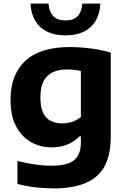

<svg xmlns="http://www.w3.org/2000/svg" viewBox="-20 -817 700 1067"><path d="M277.5 230Q229.5 230 178.2 224.2Q127 218.5 77 205.5V77.5Q129 91 177.2 97.5Q225.5 104 265 104Q353.5 104 391.5 73.5Q429.5 43 429.5 -25.5V-59.5H422Q394.5 -30.5 355.5 -14.2Q316.5 2 266.5 2Q205 2 153.2 -26.8Q101.5 -55.5 70 -114Q38.5 -172.5 38.5 -262Q38.5 -402.5 120.8 -479Q203 -555.5 367.5 -555.5Q405.5 -555.5 445.8 -552Q486 -548.5 524.8 -541.5Q563.5 -534.5 595.5 -524.5V-56.5Q595.5 93.5 517.8 161.8Q440 230 277.5 230ZM327 -131.5Q354.5 -131.5 381.5 -140.2Q408.5 -149 429.5 -167V-422Q414.5 -426 394.8 -428.5Q375 -431 352.5 -431Q280.5 -431 242.5 -393.8Q204.5 -356.5 204.5 -276Q204.5 -221.5 219.8 -189.8Q235 -158 262.8 -144.8Q290.5 -131.5 327 -131.5ZM344 -620.5Q253.5 -620.5 203.8 -667Q154 -713.5 149.5 -797H249.5Q253.5 -752 276 -727.8Q298.5 -703.5 344 -703.5Q389.5 -703.5 411.8 -727.8Q434 -752 437.5 -797H537.5Q533.5 -713.5 483.8 -667Q434 -620.5 344 -620.5Z"/></svg>

Font: Encode Sans SemiExpanded
Style: Bold
Weight: 700
Width: 6
Designer: Multiple Designers
Foundry: Impallari Type
Version: Version 3.002